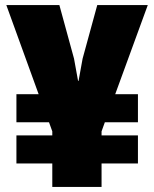

<svg xmlns="http://www.w3.org/2000/svg" viewBox="-20 -740 610 760"><path d="M45 -93V-204H187V-220L174 -256H45V-367H133L5 -720H215L273 -508L289 -420H291L307 -508L365 -720H565L436 -367H526V-256H395L382 -220V-204H526V-93H382V0H187V-93Z"/></svg>

Font: Protest Strike
Style: Regular
Weight: 400
Designer: Octavio Pardo
Foundry: Ashler Design
Version: Version 2.005; ttfautohint (v1.8.4.7-5d5b)